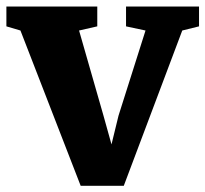

<svg xmlns="http://www.w3.org/2000/svg" viewBox="-26 -574 643 601"><path d="M226.5 7.5 38 -478.5 -6 -491.5V-553.5H278.5V-491.5L221.5 -478.5L297.5 -213.5L323 -122L345 -212L429.5 -478.5L368.5 -491.5V-553.5H597V-491.5L544.5 -478.5L361.5 7.5Z"/></svg>

Font: Merriweather 24pt Black
Style: Regular
Weight: 900
Designer: Eben Sorkin
Foundry: Eben Sorkin
Version: Version 2.100